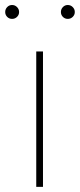

<svg xmlns="http://www.w3.org/2000/svg" viewBox="-53 -729 311 749"><path d="M114.7 -528.3V0H88.4V-528.3ZM-32.7 -682.1Q-32.7 -693.4 -24.9 -701.4Q-17.1 -709.5 -5.9 -709.5Q5.4 -709.5 13.4 -701.4Q21.5 -693.4 21.5 -682.1Q21.5 -670.9 13.4 -663.1Q5.4 -655.3 -5.9 -655.3Q-17.1 -655.3 -24.9 -663.1Q-32.7 -670.9 -32.7 -682.1ZM184.6 -682.1Q184.6 -693.4 192.4 -701.4Q200.2 -709.5 211.4 -709.5Q222.7 -709.5 230.7 -701.4Q238.8 -693.4 238.8 -682.1Q238.8 -670.9 230.7 -663.1Q222.7 -655.3 211.4 -655.3Q200.2 -655.3 192.4 -663.1Q184.6 -670.9 184.6 -682.1Z"/></svg>

Font: Vazirmatn FD Thin
Style: Regular
Weight: 100
Designer: Saber Rastikerdar
Foundry: Saber Rastikerdar
Version: Version 33.003